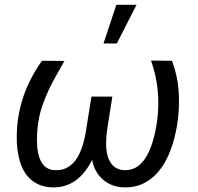

<svg xmlns="http://www.w3.org/2000/svg" viewBox="-20 -787 844 817"><path d="M49.8 0ZM254.4 -527.8 219.2 -465.8Q182.6 -401.9 160.4 -337.9Q138.2 -273.9 137.2 -196.3V-191.4Q137.2 -129.4 156.5 -96.9Q175.8 -64.5 211.9 -63Q314.9 -56.6 344.2 -220.2L369.1 -376H458L435.1 -229.5Q432.1 -206.5 431.6 -178.2Q430.7 -126 450.7 -95Q470.7 -64 509.8 -63Q598.1 -59.6 635.3 -204.1Q660.6 -303.7 650.9 -404.3Q644.5 -468.3 622.6 -529.3L711.9 -528.3Q734.9 -467.8 739.7 -404.3Q748 -297.9 720.9 -195.8Q693.8 -93.8 639.2 -40.8Q584.5 12.2 508.8 10.3Q456.1 9.3 418.9 -22.2Q381.8 -53.7 372.1 -106.4Q311 13.7 202.1 10.3Q151.9 8.8 116.7 -18.6Q81.5 -45.9 65.7 -97.2Q49.8 -148.4 51.3 -210.9Q53.7 -381.8 158.7 -528.3ZM475.1 -766.6H561L477.1 -602.1H420.4Z"/></svg>

Font: Roboto
Style: Italic
Weight: 400
Italic angle: -12°
Designer: Google
Version: Version 2.134; 2016; ttfautohint (v1.6)